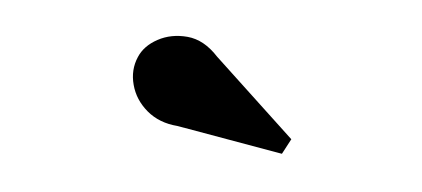

<svg xmlns="http://www.w3.org/2000/svg" viewBox="-28 -1046 556 253"><g transform="rotate(-5 250.0 -919.5)"><path d="M336.5 -835.5 202.5 -884Q179 -890 165.2 -906.5Q151.5 -923 149.8 -943Q148 -963 158.5 -979Q167.5 -993 186.2 -999.2Q205 -1005.5 226.2 -999.8Q247.5 -994 262.5 -970.5L350.5 -853.5Z"/></g></svg>

Font: Bodoni Moda 9pt
Style: Bold
Weight: 700
Designer: Owen Earl
Foundry: indestructible type
Version: Version 2.005